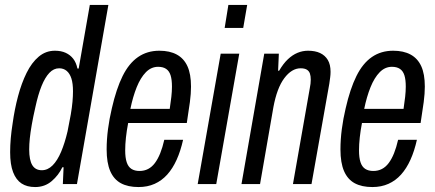

<svg xmlns="http://www.w3.org/2000/svg" viewBox="-20 -744 1759 776"><path d="M122 12Q89 12 67 -2.5Q45 -17 33 -48Q21 -79 21 -129Q21 -156 23.5 -185Q26 -214 31 -245Q39 -303 53 -355.5Q67 -408 87.5 -449.5Q108 -491 136.5 -515Q165 -539 202 -539Q227 -539 245.5 -530.5Q264 -522 276 -506.5Q288 -491 293 -467H298L343 -724H418L291 0H234L237 -68H232Q217 -36 189 -12Q161 12 122 12ZM149 -56Q173 -56 192.5 -75.5Q212 -95 227 -130.5Q242 -166 253 -213Q261 -252 266 -281Q271 -310 273 -333Q275 -356 275 -375Q275 -407 268.5 -427Q262 -447 249.5 -457.5Q237 -468 219 -468Q197 -468 179.5 -449.5Q162 -431 148 -396.5Q134 -362 123 -311Q114 -272 108.5 -240.5Q103 -209 100.5 -185Q98 -161 98 -140Q98 -97 110.5 -76.5Q123 -56 149 -56Z M540 12Q497 12 468.5 -3.5Q440 -19 425.5 -52.5Q411 -86 411 -140Q411 -180 416.5 -222Q422 -264 432 -306Q450 -385 475.5 -436.5Q501 -488 538 -513.5Q575 -539 624 -539Q666 -539 694.5 -523.5Q723 -508 737.5 -476.5Q752 -445 752 -394Q752 -366 747.5 -331.5Q743 -297 735 -247H498Q492 -216 489 -188Q486 -160 486 -136Q486 -107 492 -88.5Q498 -70 511 -61.5Q524 -53 544 -53Q563 -53 578.5 -61Q594 -69 606 -85Q618 -101 627.5 -124.5Q637 -148 644 -179H720Q710 -134 694 -98.5Q678 -63 656 -38.5Q634 -14 605 -1Q576 12 540 12ZM507 -304H666Q670 -330 672.5 -352.5Q675 -375 675 -394Q675 -422 669.5 -439.5Q664 -457 651.5 -465.5Q639 -474 619 -474Q591 -474 569.5 -452Q548 -430 532.5 -391.5Q517 -353 507 -304Z M888 -631 903 -724H979L963 -631ZM779 0 872 -527H947L854 0Z M956 0 1048 -527H1107L1104 -458H1108Q1125 -487 1143.5 -504.5Q1162 -522 1182.5 -530.5Q1203 -539 1225 -539Q1254 -539 1274 -529.5Q1294 -520 1305 -501.5Q1316 -483 1316 -454Q1316 -443 1314.5 -431.5Q1313 -420 1311 -406L1239 0H1164L1232 -387Q1234 -397 1235 -405.5Q1236 -414 1236 -422Q1236 -437 1232.5 -447Q1229 -457 1220 -462.5Q1211 -468 1195 -468Q1177 -468 1160.5 -458Q1144 -448 1129 -428Q1114 -408 1103 -378.5Q1092 -349 1085 -311L1031 0Z M1485 12Q1442 12 1413.5 -3.5Q1385 -19 1370.5 -52.5Q1356 -86 1356 -140Q1356 -180 1361.5 -222Q1367 -264 1377 -306Q1395 -385 1420.5 -436.5Q1446 -488 1483 -513.5Q1520 -539 1569 -539Q1611 -539 1639.5 -523.5Q1668 -508 1682.5 -476.5Q1697 -445 1697 -394Q1697 -366 1692.5 -331.5Q1688 -297 1680 -247H1443Q1437 -216 1434 -188Q1431 -160 1431 -136Q1431 -107 1437 -88.5Q1443 -70 1456 -61.5Q1469 -53 1489 -53Q1508 -53 1523.5 -61Q1539 -69 1551 -85Q1563 -101 1572.5 -124.5Q1582 -148 1589 -179H1665Q1655 -134 1639 -98.5Q1623 -63 1601 -38.5Q1579 -14 1550 -1Q1521 12 1485 12ZM1452 -304H1611Q1615 -330 1617.5 -352.5Q1620 -375 1620 -394Q1620 -422 1614.5 -439.5Q1609 -457 1596.5 -465.5Q1584 -474 1564 -474Q1536 -474 1514.5 -452Q1493 -430 1477.5 -391.5Q1462 -353 1452 -304Z"/></svg>

Font: Archivo ExtraCondensed
Style: Italic
Weight: 400
Width: 2
Italic angle: -10°
Designer: Hector Gatti
Foundry: Omnibus-Type
Version: Version 2.001